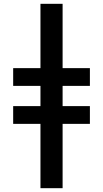

<svg xmlns="http://www.w3.org/2000/svg" viewBox="-20 -843 540 1006"><path d="M192 143H308V-194H451V-287H308V-393H451V-486H308V-823H192V-486H49V-393H192V-287H49V-194H192Z"/></svg>

Font: Iosevka SS09
Style: Bold
Weight: 700
Monospace: yes
Designer: Belleve Invis
Foundry: Belleve Invis
Version: Version 5.2.1; ttfautohint (v1.8.3)